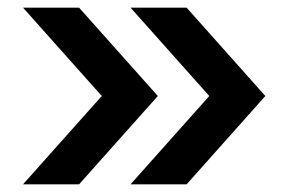

<svg xmlns="http://www.w3.org/2000/svg" viewBox="-20 -506 741 500"><path d="M466 -26 671 -256 466 -486H320L525 -256L320 -26ZM186 -26 391 -256 186 -486H40L245 -256L40 -26Z"/></svg>

Font: Fog Sans
Style: Bold
Weight: 700
Foundry: Intel Corporation
Version: Version 1.00